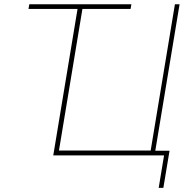

<svg xmlns="http://www.w3.org/2000/svg" viewBox="-20 -748 893 924"><path d="M117.2 -705.1 121.1 -727.5H612.3L608.4 -705.1ZM723.6 0H236.3L356.9 -727.5H380.4L263.7 -23.4H705.1L821.8 -727.5H844.2ZM743.7 156.2 769.5 0H716.8L720.7 -22.5H795.9L766.1 156.2Z"/></svg>

Font: Inter 24pt Thin
Style: Italic
Weight: 250
Italic angle: -9.3988°
Version: Version 4.001;git-66647c0bb